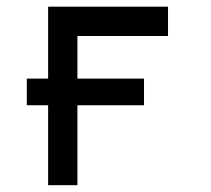

<svg xmlns="http://www.w3.org/2000/svg" viewBox="-20 -543 618 563"><path d="M121.1 0V-234.4H58.6V-312.5H121.1V-523.4H472.7V-437.5H207V-312.5H402.3V-234.4H207V0Z"/></svg>

Font: 和音 by 宁静之雨，公众号njzyshare
Style: Regular
Weight: 400
Designer: Steve Matteson
Foundry: Ascender Corporation
Version: Version 6.00;June 8, 2018;FontCreator 11.0.0.2388 32-bit